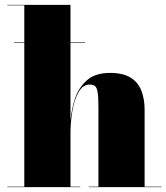

<svg xmlns="http://www.w3.org/2000/svg" viewBox="-20 -770 685 790"><path d="M38 -596H330V-594H38ZM10 -2H80V-748H10V-750H270V-273.5Q274 -320.5 289.2 -365.8Q304.5 -411 338.5 -440.5Q372.5 -470 433 -470Q486.5 -470 517.5 -450.5Q548.5 -431 561.8 -396.8Q575 -362.5 575 -319V-2H645V0H345V-2H385V-328Q385 -370 381.8 -390Q378.5 -410 370.8 -416Q363 -422 349 -422Q321 -422 303.5 -391.2Q286 -360.5 278 -314.5Q270 -268.5 270 -223V-2H310V0H10Z"/></svg>

Font: Bodoni* 96pt Fatface
Style: Regular
Weight: 900
Version: Version 2.3